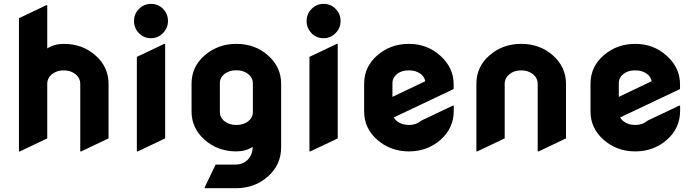

<svg xmlns="http://www.w3.org/2000/svg" viewBox="-20 -774 3600 994"><path d="M83 9.8H78.1V-679.7L219.7 -747.1H224.6V-523.4Q262.2 -546.9 310.1 -546.9Q406.7 -546.9 474.1 -487.3Q542 -427.7 542 -339.8V-57.6L400.4 9.8H395.5V-338.9Q395.5 -370.1 370.8 -389.9Q346.2 -409.7 309.8 -409.7Q273.4 -409.7 249 -389.6Q224.6 -369.6 224.6 -339.4V-57.6Z M693.4 9.8H688.5V-479.5L830.1 -546.9H835V-57.6ZM761.7 -753.9Q798.8 -753.9 824.2 -728Q849.6 -702.1 849.6 -665.5Q849.6 -629.4 823.7 -602.5Q798.3 -576.2 761.7 -576.2Q724.1 -576.2 699 -602.5Q673.8 -628.9 673.8 -665Q673.8 -702.1 699.2 -727.5Q725.1 -753.9 761.7 -753.9Z M1265.1 -146Q1289.1 -165 1289.1 -194.3V-342.8Q1288.6 -372.6 1264.2 -391.4Q1239.7 -410.2 1203.4 -410.2Q1167 -410.2 1142.1 -391.1Q1118.2 -372.1 1118.2 -342.8V-194.3Q1118.7 -164.6 1143.1 -145.8Q1167.5 -127 1203.9 -127Q1240.2 -127 1265.1 -146ZM1040 200.2V195.3L1096.2 78.1H1196.8Q1242.2 78.1 1268.1 46.9Q1286.6 24.9 1288.6 -13.7Q1252 9.8 1203.1 9.8Q1107.9 9.8 1040 -49.8Q971.7 -109.9 971.7 -196.8V-340.3Q971.7 -429.2 1040 -487.8Q1108.9 -546.9 1204.1 -546.9Q1299.8 -546.9 1367.2 -487.3Q1435.5 -427.2 1435.5 -340.3V-11.7Q1435.5 78.6 1367.2 139.6Q1298.8 200.2 1203.6 200.2Z M1586.9 9.8H1582V-479.5L1723.6 -546.9H1728.5V-57.6ZM1655.3 -753.9Q1692.4 -753.9 1717.8 -728Q1743.2 -702.1 1743.2 -665.5Q1743.2 -629.4 1717.3 -602.5Q1691.9 -576.2 1655.3 -576.2Q1617.7 -576.2 1592.5 -602.5Q1567.4 -628.9 1567.4 -665Q1567.4 -702.1 1592.8 -727.5Q1618.7 -753.9 1655.3 -753.9Z M1933.6 -49.8Q1865.2 -109.9 1865.2 -196.8V-340.3Q1865.2 -428.7 1933.6 -487.8Q2002 -546.9 2096.9 -546.9Q2191.9 -546.9 2260.3 -484.9Q2328.6 -422.9 2328.6 -337.9V-313L2018.6 -166Q2024.9 -154.3 2036.6 -145.5Q2061.5 -127 2097.2 -127Q2134.3 -127 2161.6 -149.9L2324.2 -227.1H2329.1V-200.2Q2329.1 -110.4 2260.7 -50.3Q2192.4 9.8 2097.2 9.8Q2002 9.8 1933.6 -49.8ZM2011.7 -272.5 2181.6 -353.5Q2177.7 -376 2158.2 -391.1Q2133.8 -409.7 2096.7 -409.7Q2058.6 -409.7 2035.6 -391.1Q2011.7 -372.1 2011.7 -342.8Z M2451.2 9.8H2446.3V-340.3Q2446.3 -428.7 2514.6 -487.8Q2583 -546.9 2678.2 -546.9Q2774.9 -546.9 2842.3 -487.3Q2910.2 -427.2 2910.2 -339.8V-57.6L2768.6 9.8H2763.7V-338.9Q2763.7 -370.1 2739 -389.9Q2714.4 -409.7 2678 -409.7Q2641.6 -409.7 2617.2 -389.6Q2592.8 -369.6 2592.8 -339.4V-57.6Z M3105.5 -49.8Q3037.1 -109.9 3037.1 -196.8V-340.3Q3037.1 -428.7 3105.5 -487.8Q3173.8 -546.9 3268.8 -546.9Q3363.8 -546.9 3432.1 -484.9Q3500.5 -422.9 3500.5 -337.9V-313L3190.4 -166Q3196.8 -154.3 3208.5 -145.5Q3233.4 -127 3269 -127Q3306.2 -127 3333.5 -149.9L3496.1 -227.1H3501V-200.2Q3501 -110.4 3432.6 -50.3Q3364.3 9.8 3269 9.8Q3173.8 9.8 3105.5 -49.8ZM3183.6 -272.5 3353.5 -353.5Q3349.6 -376 3330.1 -391.1Q3305.7 -409.7 3268.6 -409.7Q3230.5 -409.7 3207.5 -391.1Q3183.6 -372.1 3183.6 -342.8Z"/></svg>

Font: Nova Round
Style: Bold
Weight: 700
Designer: Wojciech Kalinowski "wmk69" (wmk69@o2.pl)
Foundry: Wojciech Kalinowski "wmk69" (wmk69@o2.pl)
Version: Version 3.1.0; 2021-05-23